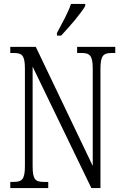

<svg xmlns="http://www.w3.org/2000/svg" viewBox="-20 -951 626 971"><path d="M268 -784V-771H289C332 -816 392 -886 411 -921V-931H339C324 -886 297 -839 268 -784ZM32 0H224V-31H203C160 -31 145 -41 145 -111V-614L442 0H488V-603C488 -672 504 -683 546 -683H563V-714H370V-683H391C433 -683 449 -672 449 -605V-112L161 -714H32V-683H48C90 -683 106 -673 106 -605V-111C106 -41 90 -31 46 -31H32Z"/></svg>

Font: Noto Serif Myanmar ExtraCondensed Light
Style: Regular
Weight: 300
Width: 2
Designer: Ben Mitchell and the Monotype Design Team
Foundry: Monotype Imaging Inc.
Version: Version 2.106